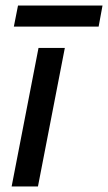

<svg xmlns="http://www.w3.org/2000/svg" viewBox="-20 -673 390 693"><path d="M22 0H117L214 -500H119ZM30 -577H336L350 -653H45Z"/></svg>

Font: Uncut Sans Medium Italic
Style: Regular
Weight: 500
Italic angle: -11°
Designer: Kasper Nordkvist
Foundry: UNCUT.wtf
Version: Version 1.304;Glyphs 3.2 (3246)